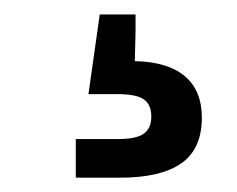

<svg xmlns="http://www.w3.org/2000/svg" viewBox="-20 -43 330 267"><path d="M85.4 204.1V150.4H144Q168.9 150.4 179.7 143.1Q190.4 135.7 190.4 119.1Q190.4 102.1 179.7 95Q168.9 87.9 144 87.9H103L118.7 -22.9H168.5V0L167.5 42Q213.4 43 237.1 63Q260.7 83 260.7 120.6Q260.7 164.1 232.2 184.1Q203.6 204.1 146.5 204.1Z"/></svg>

Font: Inter 20pt Medium
Style: Regular
Weight: 500
Version: Version 4.001;git-66647c0bb